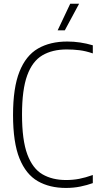

<svg xmlns="http://www.w3.org/2000/svg" viewBox="-20 -964 510 994"><path d="M321 9Q237 9 175.8 -26Q114.5 -61 81 -143.5Q47.5 -226 47.5 -369Q47.5 -509.5 80.8 -593Q114 -676.5 176.8 -712.8Q239.5 -749 328.5 -749Q394.5 -749 460.5 -729.5V-687.5Q424 -700 391.8 -704Q359.5 -708 325.5 -708Q251 -708 199.2 -677.5Q147.5 -647 120.8 -573.5Q94 -500 94 -371Q94 -238.5 121.5 -164.8Q149 -91 200 -61.5Q251 -32 322 -32Q357.5 -32 390 -38.2Q422.5 -44.5 460.5 -58V-16Q431.5 -5.5 396.2 1.8Q361 9 321 9ZM278.5 -807 343.5 -944.5H389.5L315.5 -807Z"/></svg>

Font: Encode Sans Condensed Condensed ExtraLight
Style: Regular
Weight: 200
Width: 3
Designer: Multiple Designers
Foundry: Impallari Type
Version: Version 3.000; ttfautohint (v1.8.3) -l 8 -r 50 -G 200 -x 14 